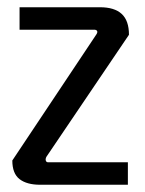

<svg xmlns="http://www.w3.org/2000/svg" viewBox="-20 -510 399 530"><path d="M333 -62V0H91Q54 0 34 -15.5Q14 -31 14 -67L246 -415Q250 -421 248 -424.5Q246 -428 240 -428H34V-490H256Q296 -490 316 -471.5Q336 -453 336 -414L108 -77Q105 -71 106.5 -66.5Q108 -62 113 -62Z"/></svg>

Font: Gemunu Libre ExtraLight
Style: Regular
Weight: 400
Version: Version 1.100